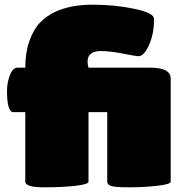

<svg xmlns="http://www.w3.org/2000/svg" viewBox="-20 -800 789 820"><path d="M358 -321V-24Q358 -13 303 -6.5Q248 0 168 0Q88 0 88 -24V-321H37Q10 -321 10 -412Q10 -448 22.5 -479.5Q35 -511 55 -511H88Q88 -576 105.5 -625Q123 -674 150.5 -703Q178 -732 217 -750Q282 -780 375.5 -780Q469 -780 553.5 -762.5Q638 -745 638 -719Q638 -656 616.5 -608Q595 -560 572 -560Q561 -560 505 -571Q449 -582 411 -582Q354 -582 354 -537Q354 -524 358 -511H620Q709 -511 709 -465V-24Q709 -13 651.5 -6.5Q594 0 533.5 0Q473 0 455.5 -5.5Q438 -11 438 -24V-321Z"/></svg>

Font: Titan One
Style: Regular
Weight: 400
Designer: Rodrigo Fuenzalida
Foundry: Rodrigo Fuenzalida
Version: Version 1.001